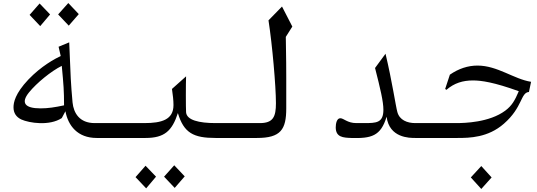

<svg xmlns="http://www.w3.org/2000/svg" viewBox="-20 -909 3540 1265"><path d="M499 -816 430 -889 363 -814 433 -740ZM310 -814 241 -886 175 -811 245 -737ZM604 -98C504 -98 465 -164 458 -234C446 -371 446 -384 436 -630L366 -601L380 -540C342 -522 252 -474 167 -385C79 -292 69 -233 69 -202C69 -164 87 -138 120 -122C173 -98 306 -78 387 -131L411 -176C429 -81 491 0 617 0H700V-98ZM247 -195C143 -195 116 -232 171 -300C222 -363 318 -441 387 -475C399 -349 402 -310 402 -215C342 -202 296 -195 247 -195Z M1400 -98C1290 -98 1210 -118 1206 -169C1204 -200 1204 -358 1206 -406L1113 -323C1119 -283 1123 -247 1123 -217C1123 -120 1045 -98 930 -98H700V0H939C1064 0 1114 -47 1152 -164C1191 -33 1255 0 1400 0ZM1131 329 1197 253 1128 180 1061 255ZM943 332 1008 255 939 183 873 258Z M1400 0H1673C1830 0 1866 -56 1866 -195V-397C1866 -549 1863 -608 1863 -666L1906 -734L1838 -866L1749 -775C1774 -614 1798 -341 1798 -229C1798 -140 1780 -98 1692 -98H1400Z M2294 0C2426 4 2489 -12 2527 -140C2545 0 2678 0 2716 0H2800V-98H2716C2663 -98 2612 -118 2598 -171C2587 -210 2564 -371 2520 -555L2451 -461C2486 -324 2506 -240 2506 -186C2506 -99 2459 -98 2380 -98H2328C2268 -98 2245 -130 2222 -130C2199 -130 2192 -95 2192 -70C2192 -4 2242 -2 2294 0Z M2800 0H2994C3074 0 3195 -2 3300 -94C3425 -203 3409 -299 3465 -303L3479 -370C3365 -388 3258 -477 3126 -477C3063 -477 3002 -457 2944 -417L2913 -323L2921 -317C2973 -362 3030 -379 3096 -379C3151 -379 3235 -367 3398 -308C3372 -247 3353 -213 3309 -180C3204 -102 3041 -98 2985 -98H2800ZM3151 336 3219 260 3151 185 3082 260Z"/></svg>

Font: Kawkab Mono Light
Style: Bold
Weight: 400
Monospace: yes
Designer: Abdullah Arif
Foundry: Abdullah Arif
Version: Version 1.000;PS 000.500;hotconv 1.0.88;makeotf.lib2.5.64775